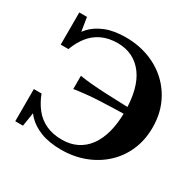

<svg xmlns="http://www.w3.org/2000/svg" viewBox="-157 -895 1100 1080"><g transform="rotate(30 393.0 -355.0)"><path d="M595 -384V-342Q543 -341 498 -339.5Q453 -338 411.5 -336Q370 -334 331 -330Q292 -326 254 -320V-406Q292 -400 331 -396.5Q370 -393 411.5 -391Q453 -389 498 -387.5Q543 -386 595 -384ZM365 10Q287 10 231.5 -11.5Q176 -33 142 -69.5Q108 -106 92 -152L133 -133L112 0H62V-209H112Q131 -159 161 -121Q191 -83 235.5 -62Q280 -41 341 -41Q394 -41 436.5 -62Q479 -83 508.5 -123Q538 -163 553.5 -221.5Q569 -280 569 -355Q569 -430 554 -488.5Q539 -547 509.5 -587Q480 -627 438 -648Q396 -669 343 -669Q284 -669 240 -648Q196 -627 166.5 -589.5Q137 -552 118 -501H68V-710H118L139 -577L98 -558Q114 -604 148 -640.5Q182 -677 236 -698.5Q290 -720 366 -720Q448 -720 518 -693.5Q588 -667 639.5 -618.5Q691 -570 720 -503.5Q749 -437 749 -355Q749 -274 720 -207Q691 -140 638.5 -91.5Q586 -43 516 -16.5Q446 10 365 10Z"/></g></svg>

Font: Roboto Serif 120pt Expanded SemiBold
Style: Regular
Weight: 600
Width: 7
Designer: Greg Gazdowicz
Foundry: Commercial Type
Version: Version 1.008